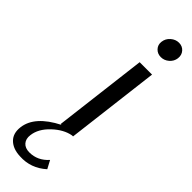

<svg xmlns="http://www.w3.org/2000/svg" viewBox="-381 -707 964 964"><g transform="rotate(45 101.0 -225.0)"><path d="M141 -650Q144 -675 163.5 -692Q183 -709 207 -709Q231 -709 246 -692Q261 -675 258 -650Q255 -626 236 -609.5Q217 -593 193 -593Q169 -593 153.5 -609.5Q138 -626 141 -650ZM165 165 188 208Q126 264 45 259Q-6 257 -34 229.5Q-62 202 -56 154Q-45 64 81 0H75L136 -500H224L163 0H156Q106 9 59.5 53Q13 97 7 147Q3 176 18.5 194Q34 212 65 212Q123 212 165 165Z"/></g></svg>

Font: Orkney
Style: Italic
Weight: 400
Italic angle: -7°
Designer: Samuel Oakes and Alfredo Marco Pradil
Foundry: Alfredo Marco Pradil
Version: 1.0; ttfautohint (v1.5)